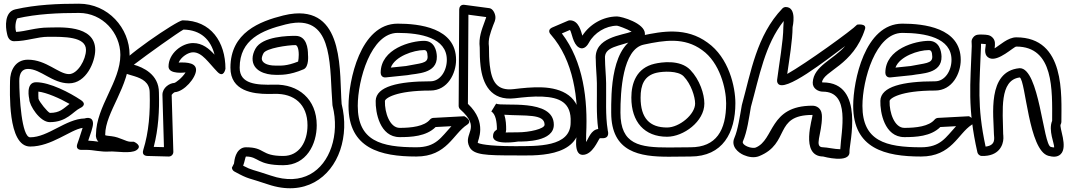

<svg xmlns="http://www.w3.org/2000/svg" viewBox="-20 -822 5791 1039"><path d="M417.2 -280.8C358 -320.3 250.1 -377 175.3 -377C116.3 -377 138.3 -286 138.3 -286C138.3 -251.8 195.9 -161 249.3 -161C342.1 -161 374.5 -218.3 414.2 -237.5C414.2 -237.5 456.3 -254.7 417.2 -280.8ZM356.3 -259.7C321 -232.8 304.3 -211.4 250.1 -211C237.4 -215.3 193.1 -270.2 188.3 -287.2C188.1 -295.5 186.5 -311.9 187.6 -326.3C231.6 -321.4 303.6 -290.1 356.3 -259.7ZM73.9 -722.6C179.9 -746.8 294.8 -752 407.3 -752C535 -752 631.3 -644.3 631.3 -525C631.3 -379.8 501.2 -247.1 499.4 -95.2C497.1 -77.6 504.4 -63.1 512.4 -55.3C494.6 -57.6 476.6 -60.2 457.4 -60.9C468.5 -93.8 483.3 -133.1 483.3 -153C483.3 -197.4 438.1 -181 438.1 -181C336.3 -178.7 240.3 -79 143.3 -79C97.1 -79 84.3 -298.4 84.3 -384C84.3 -426.1 99.8 -449 131.3 -449C200.4 -449 262.9 -371 353.3 -371C447.4 -371 495.3 -488.5 495.3 -552C495.3 -691.1 297.4 -673 242.3 -673C173.7 -673 117.8 -651.8 67.3 -649.3C56.8 -683.9 70.5 -721.8 73.9 -722.6ZM62.8 -771.4C2.7 -757.7 10 -674.6 17.3 -643.2C19.7 -632.7 23.9 -599 56.3 -599C124.6 -599 180.9 -623 242.3 -623C324.7 -623 445.3 -625 445.3 -552C445.3 -499.4 400.1 -421 353.3 -421C297.5 -421 230.7 -499 131.3 -499C60.9 -499 34.3 -437.2 34.3 -384C34.3 -334 18.7 -29 143.3 -29C259.2 -29 359.5 -119.8 427.1 -130C417 -96 398.8 -44.3 398.8 -44.3C385.8 -7.6 422.3 -11 422.3 -11H449.3C485.4 -11 525.8 1.5 574.2 -2.1C605.3 -4.4 688.2 11.4 718.5 -9.4C754.5 -34.1 704.3 -55 704.3 -55H686.3C661.5 -55 630.4 -79.1 584.4 -84.8C571.4 -86.4 556.6 -87.4 549.2 -90.3C549.3 -90.9 549.3 -92.1 549.3 -93C549.3 -215.5 681.3 -352.5 681.3 -525C681.3 -670.3 564.5 -802 407.3 -802C293.3 -802 174.8 -797 62.8 -771.4Z M859 -308.7 867.2 -25.7 812 -27.1C837.3 -123.9 843 -224.4 840 -321.4C840 -419.8 753.5 -457.9 704.4 -471.9C780.4 -530 940.8 -644.2 972.9 -662C1066.9 -659.9 1120.1 -607.5 1141 -526.2C1112 -557.7 1076.3 -589 1025 -589C962.8 -589 892 -531.5 892 -462C892 -417 984.1 -430.1 984.1 -430.1C966.5 -401.4 930.5 -373.4 922.1 -373C898.5 -371.8 859.1 -348.7 859 -308.7ZM909 -308.6C909.9 -311 919 -320.3 925.4 -323.1C976.3 -325.8 1041 -401.1 1041 -444C1041 -492.1 959.2 -482.8 946.8 -483.7C959.8 -513.4 997.5 -539 1025 -539C1074.3 -539 1107.9 -482.8 1157.1 -432.5C1191.2 -397.8 1200 -450 1200 -450C1200 -593.7 1122.3 -712 968 -712C939.4 -712 625 -498.7 625 -459C625 -399 790 -433.3 790 -320.6C793.3 -214.6 785.7 -107.6 755.2 -10.5C744.9 22.1 775.7 21.9 778.3 22L892.3 25C908.5 25.4 918.4 12.3 918 -0.7Z M1579 -628C1543 -628 1399.3 -626.7 1362 -557.9C1352.3 -539.9 1346.9 -522.3 1346.7 -505.2C1345.9 -439 1415.5 -417 1471 -417C1498.8 -417 1545.5 -413.9 1622.8 -447C1653.9 -460.3 1646.7 -525.7 1646.7 -525.7C1646.7 -558.7 1640.2 -628 1579 -628ZM1579 -578C1585.7 -578 1596.7 -565.6 1596.7 -525.8C1596.6 -511.5 1595.2 -498.9 1593.3 -488.9C1529.5 -463.5 1499.9 -467 1471 -467C1418.7 -467 1396.5 -486.1 1396.7 -504.6C1396.8 -511.4 1399 -521.2 1406 -534.1C1420.7 -561.3 1537.4 -578 1579 -578ZM1246.2 63.1 1235 85.2C1235.5 93.8 1240.4 101.8 1248 105.9C1330 150.8 1318.9 137.9 1430 175.7C1628.5 243.1 1769.9 140.3 1820.9 -9.7C1846.7 -86 1850.3 -173.2 1828.8 -259.1C1815.9 -420.6 1846.8 -770.8 1574.4 -748.7C1555.2 -747.2 1534.8 -743.7 1512.9 -738.3C1385.3 -706.4 1227 -645.7 1227 -456.1C1226.4 -328.5 1350.5 -313.8 1430.2 -313.5C1442.6 -313.4 1454.6 -313.7 1465.7 -314C1571.5 -317 1644 -257.9 1644 -144C1644 -54.9 1599.6 22 1513 22C1388.3 22 1416.9 -25 1311 -25C1302.1 -25 1293.1 -22.8 1285.6 -18.4C1247.5 3.6 1248 60.8 1246.2 63.1ZM1295.8 74.8C1304.8 49.7 1307.3 29.5 1310.6 25L1311 25C1381.3 25 1368.7 72 1513 72C1638.7 72 1694 -42.2 1694 -144C1694 -286.4 1593.6 -367.6 1464.3 -364C1368.2 -361.3 1276.5 -366.7 1277 -455.9C1277 -608 1397.4 -657.9 1525.1 -689.7C1544.2 -694.5 1561.7 -697.5 1577.6 -698.8C1786.6 -716.5 1763.1 -448.1 1779.1 -253C1779.2 -251.6 1779.5 -249.8 1779.8 -248.8C1799.4 -172.2 1796.2 -92.8 1773.5 -25.8C1729.8 102.8 1617.7 186.7 1446 128.3C1342 93 1346.1 101.2 1295.8 74.8Z M2067.6 -403.1 2183.6 -415.1C2184.4 -415.2 2185.6 -415.4 2186.2 -415.5C2232.2 -425.3 2346.8 -421.1 2344 -516.7C2343.1 -546.8 2331.4 -601 2275 -601C2204.8 -601 2040 -559 2040 -428C2040 -417.5 2046.6 -401 2067.6 -403.1ZM2094.8 -456.2C2117 -517.1 2218.6 -551 2275 -551C2286.7 -551 2293.2 -543.7 2294 -515.3C2295.1 -477.4 2253.6 -480.5 2177.1 -464.7ZM2309 -382C2135 -382 2015.3 -353.9 2013 -276.7C2011.2 -215.4 2034.7 -80 2143 -80C2204 -80 2285.8 -83.3 2337.5 -134.6L2422.8 -139.1C2366.5 -78.6 2339.5 -25 2233 -25C2041.6 -25 1916 -59.4 1916 -249C1916 -388.2 1986.9 -644 2132 -644C2255.2 -644 2398 -618 2398 -498C2398 -438.6 2362.2 -382 2309 -382ZM2309 -332C2402.9 -332 2448 -425.1 2448 -498C2448 -672.7 2246.8 -694 2132 -694C1928.4 -694 1866 -383.1 1866 -249C1866 -17.9 2039.6 25 2233 25C2399.2 25 2432.1 -98.3 2507.6 -147C2541 -168.6 2492.7 -193 2492.7 -193L2324.7 -184C2318.6 -183.6 2311.3 -180.4 2306.8 -175C2276.1 -138.2 2207.1 -130 2143 -130C2089.4 -130 2061.1 -212.5 2063 -275.3C2063.4 -289.1 2120 -332 2309 -332Z M2638.8 -218.8C2662 -204.3 2668.9 -164.2 2669 -121.3C2667.2 -117.3 2648 -113.3 2648 -84C2648 -32.7 2784 -56 2784 -56C2821.2 -56 2977 -55.1 2977 -147C2977 -292.4 2693.9 -243.4 2665.2 -261.2C2664.3 -261.8 2639.6 -218.3 2638.8 -218.8ZM2709.2 -201.1C2821.9 -193.3 2927 -208.1 2927 -147C2927 -124.4 2843.4 -106 2784 -106C2773.7 -106 2743.8 -105.1 2716.4 -105.2C2716.9 -106.8 2719 -114.4 2719 -120C2719 -144.6 2718.2 -172.4 2709.2 -201.1ZM2514.8 -742.5 2610.3 -729.7C2611 -728.1 2610.9 -728.2 2610.9 -728C2610.9 -728 2608.2 -719.9 2601.5 -701.6C2587.3 -662.6 2569.4 -617.9 2576 -565.3C2576 -531.9 2576.7 -497.2 2580.7 -463.5C2591.7 -369.5 2635 -274.7 2765.9 -290.2C2811.7 -295.6 2865.4 -301.4 2914.4 -299.2C3007.4 -294.9 3073.1 -267.5 3068 -160.2C3068 -159.8 3068 -159.3 3068 -159C3068 -25.6 2889.2 -31 2763 -31C2618.4 -31 2570.4 -44.4 2565.1 -49.5C2563.7 -60.1 2620.6 -157.6 2512.1 -260ZM2493.3 -795.8C2471.3 -798.7 2465.1 -781.3 2465 -771.1L2462 -249.1C2462 -242.5 2465 -235.1 2470.4 -230.3C2589 -125.5 2482.7 -102 2520.4 -27C2542.5 16.9 2609.3 19 2763 19C2865.4 19 3116.9 37.6 3118 -158.4C3124.3 -302.9 3017.6 -344.8 2914.9 -349.2C2861 -351.5 2805.6 -345.2 2760.1 -339.8C2667 -328.8 2640.5 -382.6 2630.3 -469.3C2626.7 -500.2 2626 -534 2626 -567C2626 -567.8 2625.9 -569.4 2625.8 -570.5C2620.4 -609 2633.5 -643.4 2648.5 -684.4C2654.2 -700.1 2662.7 -712.4 2660.7 -732.8C2659 -749.9 2647 -775.3 2628.3 -777.8Z M3020.4 -641.1 3064.3 -659.9C3074.3 -647 3080.2 -583.8 3112.6 -565.2C3141.1 -548.9 3160.4 -578.9 3167 -591.1C3196.1 -645 3257.6 -682.3 3318.9 -683C3326 -682.4 3371.3 -666.3 3398 -650.7C3349.3 -631.1 3193.4 -621.3 3204 -499.8C3204.2 -458 3209.3 -411.9 3210 -371.6C3211.4 -291.7 3205.6 -207 3217.2 -123.9C3177.8 -119.2 3164.9 -72.2 3151.5 -53.4C3151.2 -71.7 3151.7 -89.7 3152 -94.8C3161.4 -282.3 3136.9 -488.7 3020.4 -641.1ZM2970.2 -674C2935.2 -659 2961.2 -634.5 2961.2 -634.5C3083.5 -494.8 3111.7 -290.2 3102 -97.2C3102 -97.2 3079.8 16 3133 16C3186.3 16 3215.4 -62.2 3225.7 -74H3241C3282.8 -74 3269 -114.9 3269 -114.9C3268.9 -115.9 3268.8 -117 3268.7 -118.1C3255.3 -199.1 3261.5 -284.8 3260 -372.4C3259.3 -416.1 3254 -464.7 3254 -501C3254 -501.6 3254 -502.6 3253.9 -503.4C3247.3 -571.4 3332.7 -570.9 3414.7 -603.5C3414.7 -603.5 3470 -591.8 3470 -639C3470 -696.7 3343.7 -733 3318.9 -733C3243.5 -732.5 3171.9 -691.5 3131.4 -629.1C3124.8 -648.7 3113.4 -712 3064 -712C3061 -712 3057.2 -711.3 3054.2 -710Z M3791.6 -261.5C3791.6 -312.7 3766.9 -390.3 3715.4 -443.8C3660.3 -501 3558.9 -485.5 3522.5 -477.1C3423.6 -454.3 3396.5 -370.9 3396.5 -293.5C3396.5 -162.2 3467.4 -82 3589.7 -82C3678.9 -82 3791.6 -164.7 3791.6 -261.5ZM3741.6 -261.5C3741.6 -202.8 3656.2 -132 3589.7 -132C3495.5 -132 3446.5 -182.5 3446.5 -293.5C3446.5 -362.1 3465.7 -412.7 3533.7 -428.4C3568.1 -436.3 3649.2 -440.4 3679.4 -409.1C3719.9 -367.1 3741.6 -298.3 3741.6 -261.5ZM3716.4 -25C3676.3 -25 3636.6 -23.9 3599.1 -23.9C3442.4 -23.8 3337.5 -38.7 3337.5 -212.5C3337.5 -325.2 3348.2 -557.2 3464.8 -580.8C3575.8 -604.4 3683 -621.6 3779.6 -550.9C3874.9 -483.8 3909.5 -342.6 3909.5 -263.5C3909.5 -116.6 3856 -25 3716.4 -25ZM3716.4 25C3891.3 25 3959.5 -104.1 3959.5 -263.5C3959.5 -351.9 3924.4 -510 3808.8 -591.5C3693.1 -676.2 3564.4 -653.1 3454.6 -629.7C3282.2 -594.9 3287.5 -308.5 3287.5 -212.5C3287.5 3 3442.9 26.2 3599.1 26.1C3637.6 26.1 3677.2 25 3716.4 25Z M4433 -326C4583.3 -326 4532.1 -114.6 4527.1 -14.4C4498 -14.4 4454 -25 4434 -25C4382.9 -25 4427.9 -95.7 4427.9 -189.5C4427.9 -205.1 4425.8 -225.2 4409 -239C4399.6 -246.8 4387.6 -250 4376 -250C4140.3 -250 4171.6 -64.5 4068.9 -23.3C4061.6 -20.5 4042 -21.2 4024.7 -28.8C3999.4 -39.9 3997.9 -51.3 3999.9 -56C4023.6 -109.9 4033.1 -184.3 4043.5 -243.5C4089.5 -409.9 4119 -579.8 4221 -708.4C4220.2 -694.7 4219.1 -684.9 4219 -675.1C4218.8 -600.8 4196 -474.9 4185.2 -389.1C4184.7 -384.7 4184.9 -377.5 4189.3 -370.6C4223.8 -317 4451.1 -497.2 4553.7 -573C4490.3 -499.4 4382.9 -465.5 4378.1 -376.3C4376.3 -342.9 4408 -326 4433 -326ZM4433 -376C4431.1 -376 4429.8 -376.2 4428.3 -376.7C4435.6 -438.5 4597.6 -467.2 4660.9 -664.4C4671.3 -697 4618.3 -688.6 4618.3 -688.6C4593.4 -660.5 4339.7 -477.5 4240.1 -421.9C4251.5 -502 4268.8 -604.5 4269 -674.9C4269 -674.9 4294.8 -784 4232 -784C4226.2 -784 4218.8 -781.3 4214 -776.3C4073.9 -630 4043.5 -430.6 3995 -255.7C3994.8 -255.1 3994.6 -254.1 3994.4 -253.3C3983.6 -192.2 3973.3 -119.8 3954.2 -76C3933.8 -29.8 3974.7 3.9 4004.6 17C4029.8 28 4060.5 33.5 4087.2 23.3C4258.5 -45.5 4164.4 -200 4376 -200C4376.4 -200 4375.9 -200 4376.8 -200C4379.9 -188.8 4306.1 23.5 4434.4 25C4434.4 25 4581.9 65.8 4577 -1.8C4574.3 -38.1 4663.5 -376 4433 -376Z M4798.6 -403.1 4914.6 -415.1C4915.4 -415.2 4916.6 -415.4 4917.2 -415.5C4963.2 -425.3 5077.8 -421.1 5075 -516.7C5074.1 -546.8 5062.4 -601 5006 -601C4935.8 -601 4771 -559 4771 -428C4771 -417.5 4777.6 -401 4798.6 -403.1ZM4825.8 -456.2C4848 -517.1 4949.6 -551 5006 -551C5017.7 -551 5024.2 -543.7 5025 -515.3C5026.1 -477.4 4984.6 -480.5 4908.1 -464.7ZM5040 -382C4866 -382 4746.3 -353.9 4744 -276.7C4742.2 -215.4 4765.7 -80 4874 -80C4935 -80 5016.8 -83.3 5068.5 -134.6L5153.8 -139.1C5097.5 -78.6 5070.5 -25 4964 -25C4772.6 -25 4647 -59.4 4647 -249C4647 -388.2 4717.9 -644 4863 -644C4986.2 -644 5129 -618 5129 -498C5129 -438.6 5093.2 -382 5040 -382ZM5040 -332C5133.9 -332 5179 -425.1 5179 -498C5179 -672.7 4977.8 -694 4863 -694C4659.4 -694 4597 -383.1 4597 -249C4597 -17.9 4770.6 25 4964 25C5130.2 25 5163.1 -98.3 5238.6 -147C5272 -168.6 5223.7 -193 5223.7 -193L5055.7 -184C5049.6 -183.6 5042.3 -180.4 5037.8 -175C5007.1 -138.2 4938.1 -130 4874 -130C4820.4 -130 4792.1 -212.5 4794 -275.3C4794.4 -289.1 4851 -332 5040 -332Z M5313.5 -28.7C5265.6 -250.9 5281.3 -365.4 5288.6 -570.1C5288.8 -575.8 5288.7 -582.9 5288.6 -585C5290.6 -585 5292.2 -585 5293.1 -585C5304.1 -584.6 5311.6 -584 5314.6 -583.3C5314.7 -581.2 5314.6 -578.9 5313.9 -575.2C5309.5 -548.8 5306.9 -519.7 5334.2 -507.5C5382 -486.1 5466 -570 5479.6 -570C5684.2 -570 5674.1 -333.3 5673.6 -168.1C5651.7 -116.5 5687 -42.4 5684.5 -24.2C5680.8 -24.1 5675.2 -24.7 5666.2 -27.1C5624.8 -38.5 5604.4 -453 5498.6 -453C5497.8 -453 5496.7 -452.9 5496.1 -452.9C5319.8 -435.7 5357.3 -194.9 5358.6 -95.7C5358.8 -78.4 5372.2 -35.4 5313.5 -28.7ZM5269.2 2.5C5271.4 12.3 5281 21.7 5292.9 22C5385.7 24.5 5408.9 -36.4 5409.8 -73.2C5410.1 -84.6 5408.9 -94.1 5408.6 -97C5406.8 -222 5386.8 -389.1 5498.6 -402.9C5531 -382.6 5546 -8.2 5653 21.1C5677.3 27.8 5702.1 29.6 5719.8 12.4C5760.8 -27.4 5710.3 -133.4 5719.8 -148.8C5721.7 -151.9 5723.6 -157.3 5723.6 -162C5723.6 -305.6 5747 -620 5479.6 -620C5434.2 -620 5389.4 -576.4 5362.3 -560.5C5365 -581.4 5367.3 -601.1 5352.4 -617.4C5336.8 -634.4 5319.1 -634.2 5294 -635C5278.5 -635 5260 -637.3 5246.4 -619.8C5232.9 -602.5 5239.3 -592.6 5238.6 -571.9C5231.3 -364.4 5214.5 -238.6 5269.2 2.5Z"/></svg>

Font: Rocketfuel
Style: Regular
Weight: 400
Designer: Mew Too
Foundry: Cannot Into Space Fonts.
Version: Version 0.27